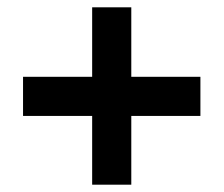

<svg xmlns="http://www.w3.org/2000/svg" viewBox="-20 -616 612 525"><path d="M339 -406H528V-299H339V-111H232V-299H43V-406H232V-596H339Z"/></svg>

Font: Noto Sans IKEA
Style: Bold
Weight: 600
Designer: Monotype Design Team
Foundry: Monotype Imaging Inc.
Version: Version 2.001